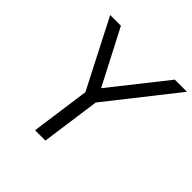

<svg xmlns="http://www.w3.org/2000/svg" viewBox="-192 -904 1063 1063"><g transform="rotate(45 339.5 -372.5)"><path d="M316 0 364 -346 679 -745H584L329 -423L162 -745H78L283 -346L235 0Z"/></g></svg>

Font: Plus Jakarta Sans
Style: Italic
Weight: 400
Italic angle: -8°
Designer: Gumpita Rahayu
Foundry: Tokotype
Version: Version 2.071;gftools[0.9.30]